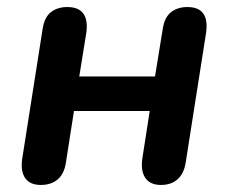

<svg xmlns="http://www.w3.org/2000/svg" viewBox="-20 -517 648 545"><path d="M96 8Q65 8 51.5 -11.5Q38 -31 43 -66L101 -435Q106 -468 124.5 -482.5Q143 -497 171 -497Q203 -497 216.5 -478.5Q230 -460 225 -424L205 -300H420L442 -435Q447 -468 465.5 -482.5Q484 -497 512 -497Q544 -497 557 -478.5Q570 -460 565 -424L507 -55Q502 -24 484 -8Q466 8 437 8Q406 8 392.5 -12Q379 -32 384 -67L405 -202H190L167 -55Q162 -23 143.5 -7.5Q125 8 96 8Z"/></svg>

Font: Nunito ExtraLight
Style: Italic
Weight: 200
Italic angle: -9°
Designer: Vernon Adams
Foundry: Vernon Adams
Version: Version 3.602